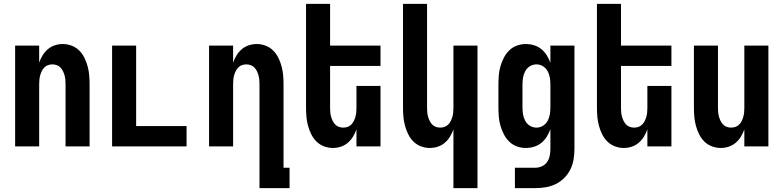

<svg xmlns="http://www.w3.org/2000/svg" viewBox="-20 -755 4040 990"><path d="M58 0V-520H182V-432Q189 -452 200 -470Q211 -488 227 -501.5Q243 -515 263 -521.5Q283 -528 304 -528Q327 -528 349.5 -519.5Q372 -511 388.5 -494.5Q405 -478 415.5 -456.5Q426 -435 432 -412.5Q438 -390 440 -366.5Q442 -343 442 -320V0H318V-320Q318 -332 317 -343.5Q316 -355 313 -366Q310 -377 305 -387.5Q300 -398 292 -406.5Q284 -415 273 -419Q262 -423 250 -423Q238 -423 227 -419Q216 -415 208 -406.5Q200 -398 195 -387.5Q190 -377 187 -366Q184 -355 183 -343.5Q182 -332 182 -320V0Z M558 0V-520H682V-105H942V0Z M1318 215V-320Q1318 -332 1317 -343.5Q1316 -355 1313 -366Q1310 -377 1305 -387.5Q1300 -398 1292 -406.5Q1284 -415 1273 -419Q1262 -423 1250 -423Q1238 -423 1227 -419Q1216 -415 1208 -406.5Q1200 -398 1195 -387.5Q1190 -377 1187 -366Q1184 -355 1183 -343.5Q1182 -332 1182 -320V0H1058V-520H1182V-432Q1189 -452 1200 -470Q1211 -488 1227 -501.5Q1243 -515 1263 -521.5Q1283 -528 1304 -528Q1327 -528 1349.5 -519.5Q1372 -511 1388.5 -494.5Q1405 -478 1415.5 -456.5Q1426 -435 1432 -412.5Q1438 -390 1440 -366.5Q1442 -343 1442 -320V110H1473V215Z M1696 8Q1673 8 1650.5 -0.5Q1628 -9 1611.5 -25.5Q1595 -42 1584.5 -63.5Q1574 -85 1568 -107.5Q1562 -130 1560 -153.5Q1558 -177 1558 -200V-735H1682V-520H1942V-415H1682V-200Q1682 -188 1683 -176.5Q1684 -165 1687 -154Q1690 -143 1695 -132.5Q1700 -122 1708 -113.5Q1716 -105 1727 -101Q1738 -97 1750 -97Q1762 -97 1773 -101Q1784 -105 1792 -113.5Q1800 -122 1805 -132.5Q1810 -143 1813 -154Q1816 -165 1817 -176.5Q1818 -188 1818 -200V-312H1942V0H1818V-88Q1811 -68 1800 -50Q1789 -32 1773 -18.5Q1757 -5 1737 1.5Q1717 8 1696 8Z M2318 215V-88Q2311 -68 2300 -50Q2289 -32 2273 -18.5Q2257 -5 2237 1.5Q2217 8 2196 8Q2173 8 2150.5 -0.5Q2128 -9 2111.5 -25.5Q2095 -42 2084.5 -63.5Q2074 -85 2068 -107.5Q2062 -130 2060 -153.5Q2058 -177 2058 -200V-735H2182V-200Q2182 -188 2183 -176.5Q2184 -165 2187 -154Q2190 -143 2195 -132.5Q2200 -122 2208 -113.5Q2216 -105 2227 -101Q2238 -97 2250 -97Q2262 -97 2273 -101Q2284 -105 2292 -113.5Q2300 -122 2305 -132.5Q2310 -143 2313 -154Q2316 -165 2317 -176.5Q2318 -188 2318 -200V-520H2442V215Z M2739 215H2635V110H2739Q2757 110 2774 102.5Q2791 95 2801 80.5Q2811 66 2814.5 48Q2818 30 2818 12V-89Q2811 -69 2799.5 -50.5Q2788 -32 2771.5 -18.5Q2755 -5 2734 1.5Q2713 8 2692 8Q2668 8 2645.5 0Q2623 -8 2606 -24.5Q2589 -41 2578 -62.5Q2567 -84 2560.5 -106.5Q2554 -129 2552 -152.5Q2550 -176 2550 -200V-320Q2550 -344 2552 -367.5Q2554 -391 2560.5 -413.5Q2567 -436 2578 -457.5Q2589 -479 2606 -495.5Q2623 -512 2645.5 -520Q2668 -528 2692 -528Q2713 -528 2734 -521.5Q2755 -515 2771.5 -501.5Q2788 -488 2799.5 -469.5Q2811 -451 2818 -431V-520H2942V12Q2942 40 2937.5 67Q2933 94 2921 118.5Q2909 143 2889.5 162.5Q2870 182 2845.5 194Q2821 206 2794 210.5Q2767 215 2739 215ZM2746 -97Q2764 -97 2779.5 -106.5Q2795 -116 2803.5 -131.5Q2812 -147 2815 -164.5Q2818 -182 2818 -200V-320Q2818 -338 2815 -355.5Q2812 -373 2803.5 -388.5Q2795 -404 2779.5 -413.5Q2764 -423 2746 -423Q2728 -423 2712.5 -413.5Q2697 -404 2688.5 -388.5Q2680 -373 2677 -355.5Q2674 -338 2674 -320V-200Q2674 -182 2677 -164.5Q2680 -147 2688.5 -131.5Q2697 -116 2712.5 -106.5Q2728 -97 2746 -97Z M3196 8Q3173 8 3150.5 -0.5Q3128 -9 3111.5 -25.5Q3095 -42 3084.5 -63.5Q3074 -85 3068 -107.5Q3062 -130 3060 -153.5Q3058 -177 3058 -200V-735H3182V-520H3442V-415H3182V-200Q3182 -188 3183 -176.5Q3184 -165 3187 -154Q3190 -143 3195 -132.5Q3200 -122 3208 -113.5Q3216 -105 3227 -101Q3238 -97 3250 -97Q3262 -97 3273 -101Q3284 -105 3292 -113.5Q3300 -122 3305 -132.5Q3310 -143 3313 -154Q3316 -165 3317 -176.5Q3318 -188 3318 -200V-312H3442V0H3318V-88Q3311 -68 3300 -50Q3289 -32 3273 -18.5Q3257 -5 3237 1.5Q3217 8 3196 8Z M3696 8Q3673 8 3650.5 -0.5Q3628 -9 3611.5 -25.5Q3595 -42 3584.5 -63.5Q3574 -85 3568 -107.5Q3562 -130 3560 -153.5Q3558 -177 3558 -200V-520H3682V-200Q3682 -188 3683 -176.5Q3684 -165 3687 -154Q3690 -143 3695 -132.5Q3700 -122 3708 -113.5Q3716 -105 3727 -101Q3738 -97 3750 -97Q3762 -97 3773 -101Q3784 -105 3792 -113.5Q3800 -122 3805 -132.5Q3810 -143 3813 -154Q3816 -165 3817 -176.5Q3818 -188 3818 -200V-520H3942V0H3818V-88Q3811 -68 3800 -50Q3789 -32 3773 -18.5Q3757 -5 3737 1.5Q3717 8 3696 8Z"/></svg>

Font: Iosevka Term Curly Extrabold
Style: Regular
Weight: 800
Designer: Belleve Invis
Foundry: Belleve Invis
Version: Version 32.3.0